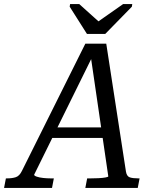

<svg xmlns="http://www.w3.org/2000/svg" viewBox="-68 -925 759 945"><path d="M360 -758H450L581 -892L583 -905H538L411 -816H421L322 -905H277L275 -892ZM183 -298H456L450 -246H170ZM377 -659H393L100 -65Q100 -60 113 -55.5Q126 -51 145 -49Q164 -47 182 -47H197L188 0H-48L-39 -47H-34Q-8 -47 10 -53Q28 -59 40 -84L352 -710H455L552 -80Q556 -57 571 -52Q586 -47 614 -47H619L610 0H352L361 -47H378Q397 -47 417 -48Q437 -49 451 -51.5Q465 -54 465 -57Z"/></svg>

Font: Roboto Serif 20pt
Style: Italic
Weight: 400
Italic angle: -10°
Designer: Greg Gazdowicz
Foundry: Commercial Type
Version: Version 1.008